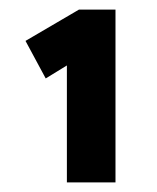

<svg xmlns="http://www.w3.org/2000/svg" viewBox="-20 -809 327 399"><path d="M119 -430V-673L75 -646L33 -724L144 -789H220V-430Z"/></svg>

Font: Readex Pro SemiBold
Style: Regular
Weight: 600
Designer: Bonnie Shaver-Troup, Thomas Jockin
Foundry: Lexend
Version: Version 1.204; ttfautohint (v1.8.4.7-5d5b)